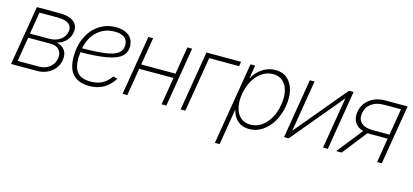

<svg xmlns="http://www.w3.org/2000/svg" viewBox="-62 -1005 3590 1669"><g transform="rotate(15 1732.5 -170.5)"><path d="M20 0 108.9 -535.6H313Q398.9 -535.6 441.9 -501.5Q484.9 -467.3 474.6 -404.8Q466.8 -358.4 435.1 -326.4Q403.3 -294.4 356.9 -282.2Q403.8 -272.5 429.2 -238.3Q454.6 -204.1 445.3 -148.9Q434.6 -83 381.3 -41.5Q328.1 0 252.9 0ZM68.4 -40.5H259.8Q316.4 -40.5 355 -70.8Q393.6 -101.1 402.3 -151.4Q410.2 -198.7 384.5 -228.8Q358.9 -258.8 310.1 -258.8H104.5ZM110.4 -297.4H282.2Q342.3 -297.4 382.8 -326.2Q423.3 -355 431.2 -402.8Q438.5 -447.3 406 -471.2Q373.5 -495.1 306.2 -495.1H143.1Z M724.6 9.3Q629.4 9.3 579.1 -42Q528.8 -93.3 528.8 -202.1Q528.8 -303.2 566.4 -380.6Q604 -458 669.9 -501.5Q735.8 -544.9 820.3 -544.9Q894 -544.9 936.8 -510Q979.5 -475.1 979.5 -412.6Q979.5 -356 938.2 -321.5Q897 -287.1 807.9 -271.5Q718.8 -255.9 575.7 -254.9Q574.7 -243.2 574.2 -231Q571.8 -215.8 571.3 -211.4Q570.8 -207 571.3 -204.1Q571.3 -202.6 571.3 -201.2Q571.3 -113.3 607.7 -72Q644 -30.8 726.1 -30.8Q786.6 -30.8 829.6 -53.7Q872.6 -76.7 907.2 -125L946.8 -115.7Q907.7 -54.2 853.5 -22.5Q799.3 9.3 724.6 9.3ZM581.1 -291.5Q715.8 -292 793.5 -304Q871.1 -315.9 903.8 -342.8Q936.5 -369.6 936.5 -415Q936.5 -459.5 906.2 -482.2Q876 -504.9 818.8 -504.9Q726.6 -504.9 663.1 -446.8Q599.6 -388.7 581.1 -291.5Z M1154.8 -535.6 1113.8 -288.6H1422.4L1463.4 -535.6H1505.9L1417.5 0H1374.5L1415.5 -247.6H1106.9L1065.9 0H1023.4L1112.3 -535.6Z M1946.3 -535.6 1939.5 -494.6H1670.4L1588.4 0H1545.9L1634.8 -535.6Z M1908.7 204.1 2031.2 -535.6H2073.2L2053.7 -417.5H2056.2Q2088.4 -477.1 2141.6 -510.7Q2194.8 -544.4 2254.9 -544.4Q2319.8 -544.4 2362.1 -508.3Q2404.3 -472.2 2420.4 -409.4Q2436.5 -346.7 2423.3 -267.1Q2410.2 -186.5 2373.3 -123.8Q2336.4 -61 2282.5 -24.9Q2228.5 11.2 2163.1 11.2Q2102.5 11.2 2061.5 -22.9Q2020.5 -57.1 2006.8 -117.2H2004.4L1951.7 204.1ZM2165.5 -28.8Q2218.8 -28.8 2263.2 -59.1Q2307.6 -89.4 2338.4 -143.1Q2369.1 -196.8 2380.4 -267.1Q2392.1 -337.4 2379.2 -390.9Q2366.2 -444.3 2331.8 -474.4Q2297.4 -504.4 2244.1 -504.4Q2189.9 -504.4 2144.8 -473.6Q2099.6 -442.9 2069.1 -389.2Q2038.6 -335.4 2026.9 -267.1Q2015.6 -198.2 2028.6 -144.3Q2041.5 -90.3 2076.2 -59.6Q2110.8 -28.8 2165.5 -28.8Z M2870.6 0H2827.6L2904.3 -461.9H2903.3L2518.1 0H2476.6L2565.4 -535.6H2607.9L2531.2 -73.2H2532.2L2918 -535.6H2959Z M3356.4 0H3314L3350.1 -219.7H3195.8Q3181.6 -219.7 3168.5 -220.7L2995.1 0H2945.8L3127 -228.5Q3075.2 -244.1 3050.8 -282.5Q3026.4 -320.8 3035.6 -376.5Q3047.9 -449.7 3105.2 -492.7Q3162.6 -535.6 3246.6 -535.6H3445.3ZM3356.4 -257.8 3396 -496.6H3242.7Q3175.3 -496.6 3131.1 -464.8Q3086.9 -433.1 3077.6 -376.5Q3068.4 -320.8 3102.3 -289.3Q3136.2 -257.8 3204.6 -257.8Z"/></g></svg>

Font: Inter Display Extra Light
Style: Italic
Weight: 200
Italic angle: -9.39999°
Designer: Rasmus Andersson
Foundry: rsms
Version: Version 4.000;git-4fc901f